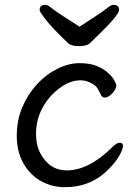

<svg xmlns="http://www.w3.org/2000/svg" viewBox="-20 -755 570 799"><path d="M311 -644Q342.8 -665 376.2 -686.5Q409.7 -708 425.8 -721.4Q441.9 -734.9 451.7 -734.9Q475.6 -734.9 475.6 -713.9Q475.6 -692.9 387.7 -607.9Q367.7 -588.9 354.7 -575.9Q341.8 -563 310.3 -563Q278.8 -563 265.6 -573.2Q195.8 -640.1 170.4 -673.1Q145 -706.1 145 -712.9Q145 -734.9 168.9 -734.9Q178.7 -734.9 194.8 -721.4Q210.9 -708 244.9 -686.5Q278.8 -665 311 -644ZM432.6 -51.8Q359.9 23.9 250 23.9Q195.8 23.9 150.4 -1.5Q105 -26.9 77.4 -75.4Q49.8 -124 49.8 -189.5Q49.8 -254.9 72.8 -308.8Q95.7 -362.8 133.3 -403.8Q170.9 -444.8 218.3 -468.5Q265.6 -492.2 310.3 -492.2Q355 -492.2 383.8 -480Q412.6 -467.8 430.2 -451.4Q447.8 -435.1 455.8 -420.4Q463.9 -405.8 463.9 -400.9Q463.9 -382.8 446.8 -366Q429.7 -349.1 418.2 -349.1Q406.7 -349.1 401.9 -356.9Q395 -371.1 387.9 -383.5Q380.9 -396 371.6 -401.9Q343.8 -420.9 314.9 -420.9Q253.9 -420.9 191.9 -356Q129.9 -286.1 129.9 -199.2Q129.9 -148.9 148.9 -115.2Q187 -45.9 256.8 -45.9Q350.6 -45.9 448.7 -144Q465.8 -161.1 478.8 -161.1Q491.7 -161.1 491.7 -147.9Q491.7 -134.8 477.3 -108.4Q462.9 -82 432.6 -51.8Z"/></svg>

Font: LXGW WenKai GB Screen
Style: Regular
Weight: 400
Designer: LXGW / Fontworks Inc.
Foundry: LXGW / Fontworks Inc.
Version: Version 1.321;February 19, 2024;FontCreator 14.0.0.2901 64-b